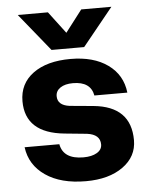

<svg xmlns="http://www.w3.org/2000/svg" viewBox="-53 -765 641 821"><g transform="rotate(-5 268.0 -354.0)"><path d="M325 -559.5H185L54 -721H183.5L254.5 -627L326.5 -721H456ZM305 -189 209 -198.5Q42 -215 42 -351.5Q42 -427 101.2 -470.5Q160.5 -514 262 -514Q361 -514 422.2 -470Q483.5 -426 492 -349.5H350.5Q339.5 -410 263.5 -410Q229.5 -410 209.5 -396.5Q189.5 -383 189.5 -360.5Q189.5 -321.5 240.5 -314.5L343 -305Q502.5 -289.5 502.5 -144.5Q502.5 -74 442.2 -30.8Q382 12.5 283 12.5Q175.5 12.5 109.8 -32.8Q44 -78 34 -155H183Q195 -90 281 -90Q317 -90 339 -103Q361 -116 361 -138.5Q361 -181.5 305 -189Z"/></g></svg>

Font: Overused Grotesk
Style: Bold
Weight: 710
Version: Version 0.004